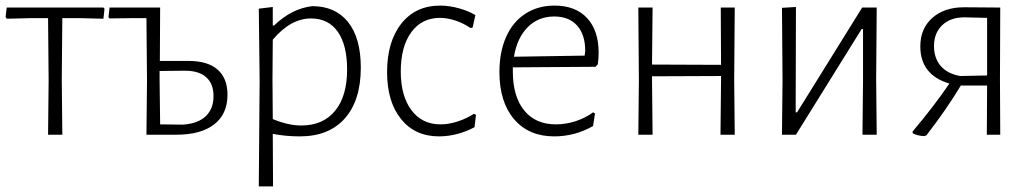

<svg xmlns="http://www.w3.org/2000/svg" viewBox="-25 -482 3690 687"><path d="M349 -451 345 -415 265 -417H198L196 -198L198 0H147L149 -195L147 -417H81L-1 -415L-5 -421L-1 -455H345Z M789 -143Q789 -74 741.5 -37Q694 0 606 0H499L501 -195L499 -417H439L367 -416L363 -420L367 -455H548L547 -264H650Q718 -264 753.5 -233Q789 -202 789 -143ZM739 -138Q739 -182 713 -205.5Q687 -229 637 -229L546 -228V-198L548 -37L630 -36Q684 -40 711.5 -66.5Q739 -93 739 -138Z M1266 -240Q1266 -123 1209 -58.5Q1152 6 1048 6Q998 6 951 -3L952 185H901L904 -195L901 -451L951 -457V-391H956Q1018 -451 1092 -460Q1175 -460 1220.5 -403Q1266 -346 1266 -240ZM1217 -233Q1217 -321 1183.5 -368.5Q1150 -416 1088 -416Q1015 -416 951 -340L950 -198L951 -56Q1006 -33 1053 -33Q1131 -33 1174 -85.5Q1217 -138 1217 -233Z M1676 -428 1666 -383 1658 -382Q1635 -398 1606 -408Q1577 -418 1549 -418Q1484 -418 1446.5 -366.5Q1409 -315 1409 -226Q1409 -139 1447 -88Q1485 -37 1551 -37Q1581 -37 1613 -47.5Q1645 -58 1671 -75L1678 -71L1673 -27Q1646 -12 1612.5 -3Q1579 6 1546 6Q1460 6 1410 -56Q1360 -118 1360 -224Q1360 -333 1411 -397.5Q1462 -462 1550 -462Q1582 -462 1616.5 -452.5Q1651 -443 1676 -428Z M2117 -293Q2117 -273 2114 -252L2106 -243L1810 -241V-226Q1810 -137 1850.5 -87Q1891 -37 1964 -37Q2000 -37 2035 -48.5Q2070 -60 2097 -80L2104 -76L2097 -31Q2032 6 1958 6Q1867 6 1814.5 -55.5Q1762 -117 1762 -224Q1762 -296 1786 -350Q1810 -404 1855 -433Q1900 -462 1959 -462Q2034 -462 2075.5 -417.5Q2117 -373 2117 -293ZM2069 -300Q2069 -358 2040 -390.5Q2011 -423 1958 -423Q1901 -423 1863 -384.5Q1825 -346 1814 -279L2067 -283Z M2602 -198 2604 0H2553L2555 -195V-210L2308 -209V-198L2310 0H2259L2261 -195L2259 -455H2310L2308 -251L2555 -250L2554 -455H2604Z M2775 -195 2773 -454 2823 -457 2822 -80H2827L3060 -455H3112L3110 -199L3112 0H3061L3063 -192V-378H3058L2823 0H2773Z M3553 -198 3554 0H3506L3507 -176H3413Q3362 -91 3290 2L3283 5Q3257 4 3241 -5L3240 -11Q3317 -102 3372 -183Q3268 -214 3268 -316Q3268 -380 3311 -418Q3354 -456 3425 -456L3554 -455ZM3411 -210 3507 -212V-418L3426 -420Q3376 -420 3346.5 -392Q3317 -364 3317 -317Q3317 -274 3341 -246Q3365 -218 3411 -210Z"/></svg>

Font: Luna Sans Light
Style: Regular
Weight: 300
Designer: Juan Pablo del Peral
Foundry: Huerta Tipografica
Version: Version 2.001; ttfautohint (v1.5)